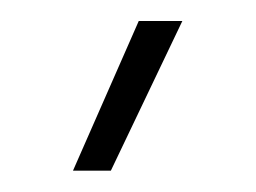

<svg xmlns="http://www.w3.org/2000/svg" viewBox="-20 -700 241 181"><path d="M110.8 -680.2H151.9L84.5 -539.1H48.8Z"/></svg>

Font: Tulpen One
Style: Regular
Weight: 400
Designer: Naima Ben Ayed
Foundry: Naima Ben Ayed, Anton Koovit
Version: Version 1.002